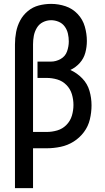

<svg xmlns="http://www.w3.org/2000/svg" viewBox="-20 -763 540 988"><path d="M57 205H150V0H220Q256 0 292 -7.5Q328 -15 359 -34.5Q390 -54 412 -83.5Q434 -113 442.5 -149Q451 -185 451 -221Q451 -259 440.5 -295.5Q430 -332 403.5 -359.5Q377 -387 342 -403Q370 -416 390.5 -439Q411 -462 419 -491.5Q427 -521 427 -552Q427 -589 416.5 -626Q406 -663 379.5 -691Q353 -719 317 -731Q281 -743 243 -743Q211 -743 180 -735Q149 -727 124 -706.5Q99 -686 84 -658Q69 -630 63 -598.5Q57 -567 57 -535ZM150 -84V-535Q150 -557 154 -578.5Q158 -600 169.5 -619.5Q181 -639 201 -649Q221 -659 243 -659Q263 -659 282 -651Q301 -643 313 -626.5Q325 -610 329.5 -590Q334 -570 334 -550Q334 -524 325 -498.5Q316 -473 292 -459.5Q268 -446 242 -446H173V-362H220Q248 -362 275 -354Q302 -346 322 -325.5Q342 -305 350 -278Q358 -251 358 -223Q358 -223 358 -223Q358 -223 358 -223Q358 -195 350 -168Q342 -141 322 -120.5Q302 -100 275 -92Q248 -84 220 -84Z"/></svg>

Font: Iosevka SS08 Medium
Style: Regular
Weight: 500
Monospace: yes
Designer: Belleve Invis
Foundry: Belleve Invis
Version: Version 3.4.3; ttfautohint (v1.8.3)